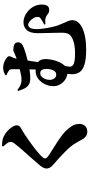

<svg xmlns="http://www.w3.org/2000/svg" viewBox="526 -1396 947 2040"><g transform="rotate(-90 1000.0 -376.5)"><path d="M617 77Q593 77 575 64.5Q557 52 546 36Q536 19 525.5 -0.5Q515 -20 495 -53Q469 -97 409.5 -156.5Q350 -216 264 -290Q246 -305 237.5 -323Q229 -341 229 -354Q229 -371 236 -386.5Q243 -402 260 -424Q277 -444 302 -473Q327 -502 355.5 -534Q384 -566 411.5 -597Q439 -628 460.5 -653.5Q482 -679 492 -693Q503 -707 507.5 -717.5Q512 -728 512 -739Q512 -757 496 -777.5Q480 -798 463 -817L471 -830Q497 -829 522 -825.5Q547 -822 567 -812Q602 -796 629 -770.5Q656 -745 672 -718.5Q688 -692 688 -671Q688 -653 676.5 -642Q665 -631 645.5 -621Q626 -611 602 -595Q574 -577 540.5 -553.5Q507 -530 474.5 -506Q442 -482 415 -460Q388 -438 372 -422Q353 -404 344.5 -392.5Q336 -381 336 -371Q336 -360 347 -349.5Q358 -339 373 -329Q419 -299 472 -266.5Q525 -234 574.5 -197.5Q624 -161 657 -119Q686 -83 694.5 -58Q703 -33 703 -5Q703 12 695.5 31.5Q688 51 669 64Q650 77 617 77Z M1063 -666Q1087 -648 1104.5 -638.5Q1122 -629 1138.5 -625.5Q1155 -622 1176 -622Q1198 -622 1229.5 -628.5Q1261 -635 1293 -643Q1325 -651 1346 -657Q1367 -663 1391 -671.5Q1415 -680 1435.5 -689Q1456 -698 1469.5 -703.5Q1483 -709 1484 -709Q1505 -709 1525 -705.5Q1545 -702 1557.5 -691Q1570 -680 1570 -655Q1570 -640 1558 -625Q1546 -610 1509 -596Q1482 -586 1443 -574.5Q1404 -563 1360 -552.5Q1316 -542 1270.5 -535.5Q1225 -529 1184 -529Q1148 -529 1123 -543Q1098 -557 1082 -586Q1066 -615 1053 -659ZM1221 -782Q1221 -782 1220.5 -787Q1220 -792 1220 -793Q1239 -804 1257 -810.5Q1275 -817 1301 -817Q1329 -817 1356.5 -806.5Q1384 -796 1403 -781.5Q1422 -767 1422 -754Q1422 -735 1412.5 -723Q1403 -711 1398 -684Q1394 -662 1388.5 -630.5Q1383 -599 1377 -562Q1371 -525 1365.5 -487Q1360 -449 1355 -413L1280 -437Q1281 -476 1282 -515.5Q1283 -555 1283.5 -592Q1284 -629 1284 -661Q1284 -693 1284 -717Q1284 -733 1281.5 -741Q1279 -749 1269 -756Q1260 -763 1248.5 -769Q1237 -775 1221 -782ZM1392 -365Q1392 -335 1384 -296Q1376 -257 1359 -220Q1342 -183 1315.5 -158.5Q1289 -134 1252 -134Q1211 -134 1177.5 -155Q1144 -176 1124 -210Q1104 -244 1104 -282Q1104 -331 1125.5 -374.5Q1147 -418 1183 -445Q1219 -472 1264 -472Q1324 -472 1358 -448Q1392 -424 1392 -365ZM1287 -358Q1287 -386 1277 -404.5Q1267 -423 1241 -423Q1222 -423 1206 -409Q1190 -395 1180.5 -372Q1171 -349 1171 -321Q1171 -296 1185.5 -274.5Q1200 -253 1227 -253Q1258 -253 1272.5 -285.5Q1287 -318 1287 -358ZM1341 -213Q1329 -185 1320 -158Q1311 -131 1311 -110Q1311 -87 1328.5 -74.5Q1346 -62 1378.5 -57.5Q1411 -53 1455 -53Q1512 -53 1551.5 -62Q1591 -71 1616 -84Q1644 -99 1658 -122Q1672 -145 1672 -200Q1672 -221 1671 -252.5Q1670 -284 1669.5 -320.5Q1669 -357 1668 -391.5Q1667 -426 1667 -451Q1667 -530 1699.5 -565.5Q1732 -601 1782 -601Q1814 -601 1847 -587Q1880 -573 1908 -547Q1936 -521 1953.5 -485.5Q1971 -450 1971 -408Q1971 -390 1967.5 -371.5Q1964 -353 1951.5 -340.5Q1939 -328 1911 -328Q1892 -328 1880.5 -335.5Q1869 -343 1856.5 -352.5Q1844 -362 1823 -367.5Q1802 -373 1763 -368L1759 -380Q1777 -390 1796 -401Q1815 -412 1826 -421Q1834 -427 1837 -434Q1840 -441 1840 -451Q1840 -473 1826 -496Q1812 -519 1792.5 -535Q1773 -551 1757 -551Q1738 -551 1724 -531.5Q1710 -512 1710 -454Q1710 -436 1713.5 -407.5Q1717 -379 1722.5 -346.5Q1728 -314 1735.5 -284Q1743 -254 1750 -234Q1768 -187 1780 -162Q1792 -137 1798.5 -120.5Q1805 -104 1805 -82Q1805 -51 1785.5 -24.5Q1766 2 1726.5 22Q1687 42 1628 53.5Q1569 65 1490 65Q1392 65 1335 47.5Q1278 30 1254.5 -3Q1231 -36 1231 -82Q1231 -121 1237.5 -153.5Q1244 -186 1248 -213Z"/></g></svg>

Font: Noto Serif JP ExtraLight Black
Style: Regular
Weight: 900
Version: Version 2.003-H1;hotconv 1.1.1;makeotfexe 2.6.0